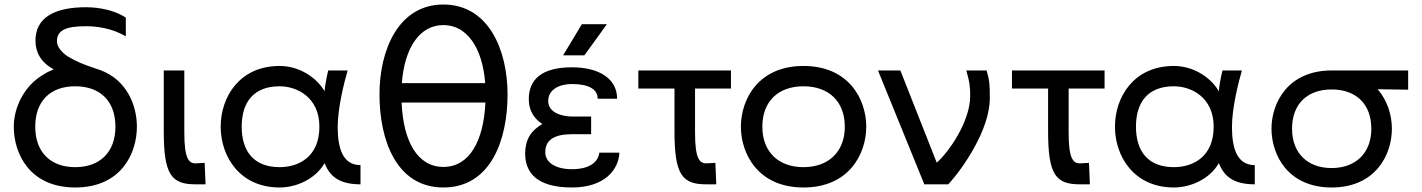

<svg xmlns="http://www.w3.org/2000/svg" viewBox="-20 -816 6294 850"><path d="M313 14C515 14 586 -135 586 -255C586 -349 542 -461 426 -505L405 -512C349 -531 319 -543 282 -565C253 -583 232 -610 232 -633C232 -681 270 -700 360 -700C403 -700 473 -693 537 -655V-738C468 -783 379 -784 361 -784C218 -784 137 -736 137 -636C137 -588 158 -541 218 -509C203 -503 188 -496 174 -487C85 -436 41 -338 41 -255C41 -135 112 14 313 14ZM136 -255C136 -368 202 -434 313 -434C424 -434 491 -368 491 -255C491 -142 422 -76 313 -76C204 -76 136 -142 136 -255Z M845 0H890L886 -95L849 -93C816 -91 796 -113 796 -228V-504H705V-235C705 -44 738 0 845 0Z M1218 14C1294 14 1378 -25 1417 -94C1439 -37 1480 0 1576 0V-85C1494 -85 1475 -166 1475 -255C1475 -338 1504 -453 1519 -504H1433C1425 -472 1417 -425 1417 -412C1380 -475 1303 -524 1218 -524C1040 -524 957 -386 957 -255C957 -125 1040 14 1218 14ZM1050 -255C1050 -365 1104 -434 1218 -434C1294 -434 1394 -386 1394 -255C1394 -123 1304 -76 1218 -76C1104 -76 1050 -146 1050 -255Z M1943 14C2153 14 2227 -197 2227 -398C2227 -595 2143 -796 1943 -796C1744 -796 1660 -595 1660 -398C1660 -197 1734 14 1943 14ZM1758 -362H2129C2121 -191 2058 -77 1943 -77C1828 -77 1765 -191 1758 -362ZM1759 -448C1771 -605 1838 -705 1943 -705C2047 -705 2116 -605 2128 -448Z M2512 14C2657 14 2719 -65 2722 -140H2633C2629 -101 2593 -67 2512 -67C2439 -67 2394 -97 2394 -142C2394 -200 2438 -222 2516 -222H2597V-300H2516C2465 -300 2407 -318 2407 -369C2407 -419 2455 -444 2512 -444C2588 -444 2626 -420 2626 -379H2712C2712 -466 2635 -518 2512 -518C2378 -518 2321 -464 2321 -377C2321 -327 2343 -292 2381 -267C2329 -237 2305 -196 2305 -136C2305 -53 2355 14 2512 14ZM2473 -571H2567L2667 -709H2556Z M3106 0H3151L3147 -95L3110 -93C3077 -91 3057 -113 3057 -228V-424H3216V-504H2806V-424H2966V-235C2966 -44 2999 0 3106 0Z M3537 14C3739 14 3815 -135 3815 -255C3815 -375 3739 -524 3537 -524C3336 -524 3260 -375 3260 -255C3260 -135 3336 14 3537 14ZM3355 -255C3355 -368 3426 -434 3537 -434C3648 -434 3720 -368 3720 -255C3720 -142 3646 -76 3537 -76C3428 -76 3355 -142 3355 -255Z M4072 0H4178C4242 -69 4362 -242 4362 -381C4362 -439 4361 -459 4348 -504H4258C4275 -445 4275 -422 4275 -391C4275 -276 4178 -140 4127 -96L3966 -504H3867Z M4760 0H4805L4801 -95L4764 -93C4731 -91 4711 -113 4711 -228V-424H4870V-504H4460V-424H4620V-235C4620 -44 4653 0 4760 0Z M5177 14C5253 14 5337 -25 5376 -94C5398 -37 5439 0 5535 0V-85C5453 -85 5434 -166 5434 -255C5434 -338 5463 -453 5478 -504H5392C5384 -472 5376 -425 5376 -412C5339 -475 5262 -524 5177 -524C4999 -524 4916 -386 4916 -255C4916 -125 4999 14 5177 14ZM5009 -255C5009 -365 5063 -434 5177 -434C5253 -434 5353 -386 5353 -255C5353 -123 5263 -76 5177 -76C5063 -76 5009 -146 5009 -255Z M5875 14C6069 14 6142 -130 6142 -246C6142 -305 6123 -370 6079 -421L6214 -419V-504H5875C5682 -504 5609 -361 5609 -246C5609 -130 5682 14 5875 14ZM5700 -246C5700 -356 5768 -420 5875 -420C5983 -420 6051 -356 6051 -246C6051 -137 5980 -72 5875 -72C5770 -72 5700 -137 5700 -246Z"/></svg>

Font: Hibana 45 SubMedium
Style: Regular
Weight: 500
Width: 6
Designer: pygmalion
Foundry: ybstudio
Version: Version 2021.007;FEAKit 1.0